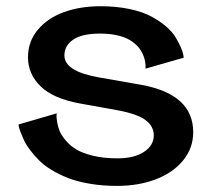

<svg xmlns="http://www.w3.org/2000/svg" viewBox="-20 -589 687 623"><path d="M452.1 -366.2Q452.1 -367.7 452.4 -370.1Q452.6 -372.6 451.9 -380.4Q451.2 -388.2 449.5 -395.8Q447.8 -403.3 443.1 -413.6Q438.5 -423.8 431.9 -432.6Q425.3 -441.4 413.8 -450.4Q402.3 -459.5 387.7 -465.8Q373 -472.2 351.6 -476.1Q330.1 -480 304.2 -480Q246.1 -480 217.5 -460.4Q189 -440.9 189 -409.2Q189 -357.4 300.8 -337.9L437 -314Q606.9 -283.7 606.9 -160.2Q606.9 -107.9 573.7 -67.9Q540.5 -27.8 484.6 -6.8Q428.7 14.2 359.9 14.2Q313 14.2 272.2 7.3Q231.4 0.5 201.9 -11Q172.4 -22.5 147.7 -37.4Q123 -52.2 106.7 -68.8Q90.3 -85.4 77.6 -102.1Q64.9 -118.7 58.1 -133.5Q51.3 -148.4 46.9 -159.9Q42.5 -171.4 41 -178.2L40 -185.1L164.1 -221.2Q163.6 -218.3 163.3 -212.9Q163.1 -207.5 165.5 -192.4Q168 -177.2 173.6 -163.6Q179.2 -149.9 193.4 -133.1Q207.5 -116.2 227.8 -104Q248 -91.8 282.5 -83.5Q316.9 -75.2 360.8 -75.2Q415.5 -75.2 447.3 -96.2Q479 -117.2 479 -149.9Q479 -179.2 452.4 -199.2Q425.8 -219.2 362.8 -231L241.2 -252.9Q153.3 -268.6 112.1 -308.6Q70.8 -348.6 70.8 -402.8Q70.8 -454.1 102.5 -492.2Q134.3 -530.3 187.3 -549.6Q240.2 -568.8 306.2 -568.8Q357.9 -568.8 400.9 -559.6Q443.8 -550.3 470.9 -535.6Q498 -521 518.8 -503.2Q539.6 -485.4 550 -467.5Q560.5 -449.7 566.9 -435.1Q573.2 -420.4 574.7 -411.1L576.2 -401.9Z"/></svg>

Font: Sporting Grotesque
Style: Regular
Weight: 400
Designer: Lucas LE BIHAN
Foundry: Lucas LE BIHAN
Version: Version 2.001;PS 2.1;hotconv 1.0.88;makeotf.lib2.5.647800